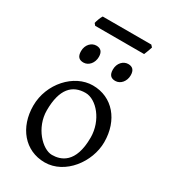

<svg xmlns="http://www.w3.org/2000/svg" viewBox="-201 -910 903 1023"><g transform="rotate(30 251.0 -399.0)"><path d="M256 -39C197 -39 114 -125 114 -231C114 -364 167 -415 247 -415C314 -415 389 -328 389 -222C389 -63 309 -39 256 -39ZM261 -469C146 -469 39 -353 39 -217C39 -84 120 15 242 15C367 15 464 -115 464 -237C464 -371 383 -469 261 -469ZM114 -596C114 -561 130 -549 155 -549C187 -549 212 -579 212 -616C212 -647 198 -662 171 -662C141 -662 114 -635 114 -596ZM310 -596C310 -561 326 -549 351 -549C383 -549 408 -579 408 -616C408 -647 394 -662 367 -662C337 -662 310 -635 310 -596ZM432 -801 421 -813H122C120 -810 118 -806 116 -802L110 -788C106 -778 103 -767 102 -762L112 -750H413C417 -758 431 -796 432 -801Z"/></g></svg>

Font: Temporarium
Style: Regular
Weight: 400
Version: Version 1.1